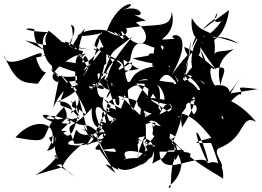

<svg xmlns="http://www.w3.org/2000/svg" viewBox="-76 -881 1273 933"><path d="M410 -520C379 -351 283 -583 183 -358C226 -591 219 -497 204 -482C109 -516 324 -640 316 -614C395 -640 251 -594 306 -501C314 -704 375 -590 247 -665C311 -627 198 -734 150 -635C185 -635 183 -619 99 -601C138 -469 179 -585 108 -474C44 -481 4 -468 -56 -612C-44 -520 150 -665 125 -609C205 -612 95 -587 297 -530C304 -466 273 -457 411 -397C269 -491 337 -437 198 -386C298 -404 313 -274 149 -306C166 -351 382 -248 186 -290C243 -290 265 -306 235 -362C88 -212 208 -176 -1 -213C101 -330 240 -280 152 -148C240 -168 136 -211 248 -242C182 -269 147 -106 286 -24C147 -132 154 -54 230 -88C123 -175 257 -72 255 -161C263 -294 253 -114 95 -30C274 -86 202 -47 251 -111C339 -213 364 -182 286 -182C238 -310 257 -229 370 -355C362 -224 444 -256 509 -252C364 -147 407 -246 321 -252C441 -216 350 -150 243 -183C271 -201 330 -224 276 -195C315 -318 262 -187 401 -238C331 -301 345 -244 245 -308C402 -275 216 -311 211 -296C94 -361 116 -292 221 -281L314 -374C276 -179 245 -189 194 -305C169 -273 204 -121 162 -211C256 -252 267 -325 310 -302C236 -423 173 -289 256 -492C415 -235 315 -343 267 -393C384 -191 307 -231 448 -191C327 -406 428 -378 432 -318C462 -205 416 -247 514 -349C408 -309 420 -379 427 -408C372 -397 388 -588 501 -439C448 -387 483 -533 439 -502C488 -328 475 -408 515 -259C413 -201 340 -310 455 -99C329 -277 433 -292 424 -218C544 -92 500 -100 531 -276C429 -273 500 -197 487 -279C329 -288 492 -329 394 -226C389 -151 397 -258 451 -225C368 -148 356 -145 482 -160C491 -249 595 -388 514 -352C416 -401 409 -420 462 -365C429 -292 383 -315 438 -231C416 -160 314 -233 290 -394C232 -346 354 -320 284 -486C373 -195 341 -153 412 -287C475 -228 452 -369 343 -172C329 -177 547 -253 485 -143C381 -145 389 -200 486 -39C436 -77 408 -104 500 -55C469 -134 482 27 663 -120C686 -180 674 -155 629 -197C635 -114 659 -154 821 -152C740 -133 761 9 751 32C712 26 831 5 802 -148C768 -99 778 -64 770 -193C801 -134 786 -90 745 -221C839 -103 958 -47 1008 -13C1019 -157 867 -58 938 -79C831 -301 892 -274 937 -93C880 -144 703 -2 699 -144C846 -142 896 -153 802 -80C818 -108 698 -280 775 -217C739 -185 702 -205 665 -276C673 -149 705 -176 807 -145C760 -248 565 -124 595 -91C602 -243 559 -201 628 -219C585 -136 570 -36 642 -101C541 -142 434 -59 537 -112C487 -185 690 -121 614 -125C629 -17 650 -363 610 -362C590 -157 596 -277 598 -298C560 -245 540 -357 441 -359C529 -253 521 -211 726 -159C532 -181 552 -327 457 -292C435 -322 422 -425 522 -396C528 -457 640 -544 711 -337C547 -518 606 -489 472 -458C527 -576 443 -383 442 -410C470 -487 482 -404 584 -478C541 -485 455 -500 466 -444C405 -437 373 -568 422 -510C480 -660 451 -608 568 -704C460 -575 402 -484 483 -406C483 -358 517 -353 499 -416C609 -384 571 -415 642 -310C587 -369 643 -386 696 -324C679 -363 564 -266 448 -179C684 -294 635 -306 683 -288C766 -214 771 -268 687 -295C725 -268 765 -315 820 -366C734 -475 748 -405 910 -357C799 -428 919 -368 865 -325C807 -417 944 -476 809 -262C773 -424 951 -444 1011 -302C965 -312 1092 -448 1093 -419C1114 -450 1035 -466 1177 -448L982 -418L901 -584C785 -520 867 -474 714 -443C832 -236 755 -354 802 -309C743 -337 836 -276 628 -414C779 -329 807 -406 823 -417C706 -285 600 -333 725 -271C700 -267 658 -257 529 -398C454 -181 394 -312 430 -345C425 -321 634 -237 574 -200C634 -125 541 -293 680 -284C629 -155 736 -292 629 -164C586 -232 705 -222 664 -86C777 -149 703 -94 718 -116C799 -223 831 -398 792 -331C889 -326 968 -169 959 -213C841 -184 857 -184 975 -187C911 -237 949 -219 991 -64C1032 -69 952 -138 986 -160C1125 -212 1088 -330 1169 -289C1016 -466 991 -321 1095 -515C1004 -340 946 -443 986 -328C1153 -523 868 -458 997 -453C944 -448 934 -581 960 -545C1058 -578 991 -503 997 -460C965 -582 1023 -613 1060 -643C1012 -625 962 -643 966 -606C980 -779 918 -683 856 -793C839 -626 1011 -628 1037 -832C888 -722 871 -718 857 -648C922 -793 976 -772 979 -813C991 -839 933 -755 1000 -778C895 -629 833 -762 1083 -669C928 -767 875 -589 919 -729C827 -663 843 -461 905 -564C840 -531 902 -526 817 -486C794 -529 865 -534 950 -447C784 -567 990 -491 898 -637C950 -487 911 -347 815 -531C989 -401 824 -411 887 -415C917 -456 749 -561 884 -397C750 -394 864 -725 868 -593C942 -635 835 -725 978 -536C979 -540 877 -632 819 -653C837 -576 861 -665 757 -514C895 -759 717 -714 774 -693C627 -682 792 -681 759 -824C753 -735 688 -772 529 -742C567 -840 548 -740 525 -791C698 -761 642 -568 509 -739C558 -775 560 -657 443 -731C505 -902 628 -868 514 -830C611 -867 636 -788 574 -811C689 -747 614 -820 512 -726C561 -629 447 -778 490 -705C476 -744 336 -750 298 -704C505 -715 405 -764 383 -660C463 -582 444 -640 415 -653C333 -523 262 -567 337 -743C191 -581 366 -651 239 -679C266 -622 250 -663 161 -732C105 -655 222 -644 46 -685C188 -611 172 -617 329 -610C246 -626 211 -690 151 -611C288 -643 74 -587 91 -740C31 -750 27 -729 172 -724C108 -738 127 -575 187 -557C285 -693 305 -749 269 -761C309 -644 184 -659 369 -640C191 -660 312 -717 310 -571C174 -594 249 -582 185 -589C141 -532 271 -462 174 -547C178 -495 323 -486 440 -571C441 -637 443 -758 427 -648C300 -479 321 -556 373 -576L420 -732C418 -678 367 -748 500 -530C463 -664 569 -553 600 -546C497 -525 508 -548 556 -587C579 -732 639 -645 693 -647C697 -685 800 -627 568 -598C645 -566 801 -562 736 -555C696 -720 676 -714 664 -561C732 -542 792 -555 817 -390C789 -587 825 -383 849 -684C857 -567 776 -439 767 -480C617 -493 719 -515 659 -475C704 -488 730 -406 722 -396C558 -432 549 -348 696 -320C749 -438 781 -346 737 -272C876 -372 856 -428 690 -301C672 -326 771 -524 593 -487C677 -518 639 -467 641 -381C698 -463 712 -606 802 -442C752 -625 582 -676 674 -559C531 -534 577 -458 530 -479C675 -461 632 -516 571 -345C506 -440 605 -530 455 -523L535 -410C468 -354 510 -520 520 -471C492 -548 574 -516 564 -577C596 -605 457 -496 514 -566C450 -636 409 -542 508 -717C441 -670 407 -661 404 -574C387 -629 294 -442 351 -554C374 -485 276 -760 291 -483C314 -428 318 -692 355 -580C356 -507 293 -480 250 -486C170 -577 276 -432 316 -421C278 -457 184 -418 322 -472C505 -491 424 -361 296 -564C324 -571 245 -448 401 -461C481 -681 384 -615 379 -646C563 -562 536 -576 484 -480C565 -485 533 -457 520 -631C364 -476 512 -538 349 -437C402 -491 215 -478 320 -432L315 -402L449 -528Z"/></svg>

Font: CISF Camouflage Kit
Style: Mdz
Weight: 400
Designer: Robert Jablonski, Jasper
Foundry: Cannot Into Space Fonts
Version: Version 1.270